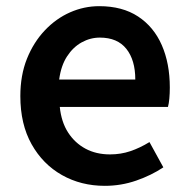

<svg xmlns="http://www.w3.org/2000/svg" viewBox="-20 -589 613 623"><path d="M320 14Q243 14 181 -21Q119 -56 82.5 -121Q46 -186 46 -277Q46 -345 67.5 -398.5Q89 -452 125.5 -490.5Q162 -529 207.5 -549Q253 -569 302 -569Q377 -569 428 -535.5Q479 -502 505 -442.5Q531 -383 531 -305Q531 -286 529.5 -269.5Q528 -253 525 -242H174Q179 -193 201 -159Q223 -125 257.5 -106.5Q292 -88 337 -88Q372 -88 403 -98.5Q434 -109 465 -128L510 -46Q471 -20 422 -3Q373 14 320 14ZM172 -331H419Q419 -394 390 -430.5Q361 -467 304 -467Q273 -467 245 -451.5Q217 -436 197.5 -406Q178 -376 172 -331Z"/></svg>

Font: Noto Sans HK SemiBold
Style: Regular
Weight: 600
Version: Version 2.004-H2;hotconv 1.0.118;makeotfexe 2.5.65603